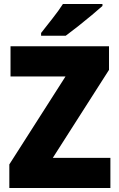

<svg xmlns="http://www.w3.org/2000/svg" viewBox="-20 -947 600 967"><path d="M536 0H27V-119L310 -562H33V-714H529V-595L246 -152H536ZM496 -917Q476 -899 442.5 -871Q409 -843 373 -814.5Q337 -786 311 -767H187V-781Q212 -813 244 -853.5Q276 -894 297 -927H496Z"/></svg>

Font: Noto Sans Tamil SemiCondensed Black
Style: Regular
Weight: 900
Width: 4
Designer: Jelle Bosma - Monotype Design Team
Foundry: Monotype Imaging Inc.
Version: Version 2.004; ttfautohint (v1.8.4.7-5d5b)